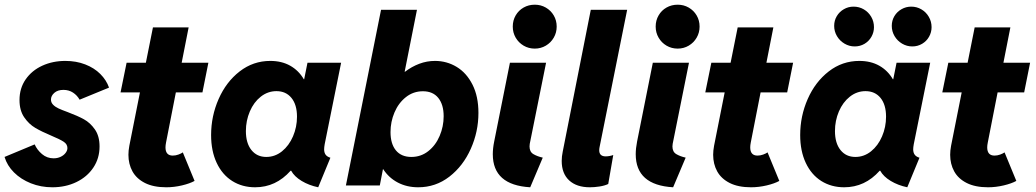

<svg xmlns="http://www.w3.org/2000/svg" viewBox="-20 -794 4434 822"><path d="M-0.5 -122.1 128.4 -175.8Q138.7 -152.3 159.9 -134.3Q181.2 -116.2 209.5 -116.2Q226.1 -116.2 239.5 -122.6Q252.9 -128.9 260.7 -139.2Q268.6 -149.4 268.6 -160.2Q268.6 -176.8 252.4 -187.3Q236.3 -197.8 200.2 -212.9Q158.2 -230.5 130.9 -246.6Q103.5 -262.7 83.5 -292Q63.5 -321.3 63.5 -365.7Q63.5 -416 89.8 -454.1Q116.2 -492.2 160.9 -512.7Q205.6 -533.2 259.8 -533.2Q306.2 -533.2 344.7 -518.3Q383.3 -503.4 409.4 -477.3Q435.5 -451.2 446.8 -418.9L320.8 -367.2Q310.5 -385.7 292.7 -397.5Q274.9 -409.2 251.5 -409.2Q227.1 -409.2 212.6 -396.5Q198.2 -383.8 198.2 -367.7Q198.2 -355 207.3 -345.7Q216.3 -336.4 230.5 -329.8Q244.6 -323.2 270 -314Q312 -298.3 339.1 -283.4Q366.2 -268.6 386.2 -240Q406.2 -211.4 406.2 -167Q406.2 -116.2 379.6 -76.4Q353 -36.6 306.9 -14.4Q260.7 7.8 204.1 7.8Q154.8 7.8 112.1 -9.3Q69.3 -26.4 39.8 -55.9Q10.3 -85.4 -0.5 -122.1Z M529.8 -131.3Q529.8 -148.9 533.7 -169.9L579.1 -398.4H496.1L522 -525.4H604.5L634.8 -676.8H787.6L757.8 -525.4H872.1L846.7 -398.4H732.9L690.9 -184.1Q688.5 -171.9 688.5 -163.1Q688.5 -127.9 719.7 -127.9Q731.9 -127.9 743.9 -132.3Q755.9 -136.7 762.7 -141.6L813 -19.5Q793 -8.3 759 -0.2Q725.1 7.8 691.9 7.8Q637.2 7.8 600.8 -10.5Q564.5 -28.8 547.1 -60.3Q529.8 -91.8 529.8 -131.3Z M883.8 -215.8Q883.8 -296.9 916 -370.1Q948.2 -443.4 1006.1 -488.3Q1064 -533.2 1137.2 -533.2Q1186 -533.2 1222.4 -512.7Q1258.8 -492.2 1280.8 -454.6H1282.2L1296.4 -525.4H1440.4L1370.1 -176.8Q1367.7 -163.1 1367.7 -154.8Q1367.7 -140.6 1374 -131.8Q1380.4 -123 1394.5 -118.7L1342.3 7.8Q1302.7 -0.5 1271.5 -19.3Q1240.2 -38.1 1226.6 -63H1224.1Q1161.1 7.8 1072.3 7.8Q1017.1 7.8 974.4 -19Q931.6 -45.9 907.7 -96.7Q883.8 -147.5 883.8 -215.8ZM1251.5 -294.4Q1251.5 -345.7 1227.8 -374.8Q1204.1 -403.8 1163.6 -403.8Q1126.5 -403.8 1096.4 -380.1Q1066.4 -356.4 1049.6 -316.9Q1032.7 -277.3 1032.7 -232.9Q1032.7 -181.2 1056.4 -151.6Q1080.1 -122.1 1120.1 -122.1Q1157.2 -122.1 1187.3 -146.2Q1217.3 -170.4 1234.4 -210.2Q1251.5 -250 1251.5 -294.4Z M1611.3 -752H1765.1L1712.4 -486.8H1713.9Q1742.7 -508.8 1775.1 -521Q1807.6 -533.2 1842.3 -533.2Q1892.6 -533.2 1935.1 -507.6Q1977.5 -481.9 2002.9 -431.6Q2028.3 -381.3 2028.3 -310.5Q2028.3 -230.5 1995.6 -157Q1962.9 -83.5 1904.1 -37.8Q1845.2 7.8 1770.5 7.8Q1721.7 7.8 1683.1 -12.5Q1644.5 -32.7 1620.1 -70.3H1619.6L1606 0H1460.9ZM1879.4 -296.4Q1879.4 -346.2 1856.4 -374.8Q1833.5 -403.3 1790.5 -403.3Q1749.5 -403.3 1717.8 -378.2Q1686 -353 1668.9 -312.7Q1651.9 -272.5 1651.9 -228.5Q1651.9 -178.2 1675 -150.1Q1698.2 -122.1 1741.2 -122.1Q1782.2 -122.1 1813.7 -147Q1845.2 -171.9 1862.3 -212.2Q1879.4 -252.4 1879.4 -296.4Z M2089.8 -133.8Q2089.8 -158.7 2095.7 -188L2163.1 -525.4H2317.9L2248 -178.2Q2247.1 -174.3 2247.1 -167Q2247.1 -144 2263.4 -134.3Q2279.8 -124.5 2303.7 -119.1L2250 7.8Q2089.8 -1.5 2089.8 -133.8ZM2175.3 -680.2Q2175.3 -706.5 2187.7 -728Q2200.2 -749.5 2221.7 -761.7Q2243.2 -773.9 2269.5 -773.9Q2295.4 -773.9 2316.9 -761.5Q2338.4 -749 2350.8 -727.8Q2363.3 -706.5 2363.3 -680.2Q2363.3 -654.3 2350.8 -632.8Q2338.4 -611.3 2316.9 -598.6Q2295.4 -585.9 2269.5 -585.9Q2243.2 -585.9 2221.7 -598.6Q2200.2 -611.3 2187.7 -632.8Q2175.3 -654.3 2175.3 -680.2Z M2384.8 -105Q2384.8 -124 2389.2 -145L2509.3 -752H2665L2546.9 -164.1Q2545.4 -156.7 2545.4 -150.9Q2545.4 -124.5 2573.2 -124.5Q2581.1 -124.5 2590.1 -126.2Q2599.1 -127.9 2605.5 -130.4L2584 -6.3Q2568.8 1 2546.9 4.4Q2524.9 7.8 2505.4 7.8Q2448.7 7.8 2416.7 -21.7Q2384.8 -51.3 2384.8 -105Z M2701.7 -133.8Q2701.7 -158.7 2707.5 -188L2774.9 -525.4H2929.7L2859.9 -178.2Q2858.9 -174.3 2858.9 -167Q2858.9 -144 2875.2 -134.3Q2891.6 -124.5 2915.5 -119.1L2861.8 7.8Q2701.7 -1.5 2701.7 -133.8ZM2787.1 -680.2Q2787.1 -706.5 2799.6 -728Q2812 -749.5 2833.5 -761.7Q2855 -773.9 2881.3 -773.9Q2907.2 -773.9 2928.7 -761.5Q2950.2 -749 2962.6 -727.8Q2975.1 -706.5 2975.1 -680.2Q2975.1 -654.3 2962.6 -632.8Q2950.2 -611.3 2928.7 -598.6Q2907.2 -585.9 2881.3 -585.9Q2855 -585.9 2833.5 -598.6Q2812 -611.3 2799.6 -632.8Q2787.1 -654.3 2787.1 -680.2Z M3033.2 -131.3Q3033.2 -148.9 3037.1 -169.9L3082.5 -398.4H2999.5L3025.4 -525.4H3107.9L3138.2 -676.8H3291L3261.2 -525.4H3375.5L3350.1 -398.4H3236.3L3194.3 -184.1Q3191.9 -171.9 3191.9 -163.1Q3191.9 -127.9 3223.1 -127.9Q3235.4 -127.9 3247.3 -132.3Q3259.3 -136.7 3266.1 -141.6L3316.4 -19.5Q3296.4 -8.3 3262.5 -0.2Q3228.5 7.8 3195.3 7.8Q3140.6 7.8 3104.2 -10.5Q3067.9 -28.8 3050.5 -60.3Q3033.2 -91.8 3033.2 -131.3Z M3405.8 -215.8Q3405.8 -296.9 3438 -370.1Q3470.2 -443.4 3528.1 -488.3Q3585.9 -533.2 3659.2 -533.2Q3708 -533.2 3744.4 -512.7Q3780.8 -492.2 3802.7 -454.6H3804.2L3818.4 -525.4H3962.4L3892.1 -176.8Q3889.6 -163.1 3889.6 -154.8Q3889.6 -140.6 3896 -131.8Q3902.3 -123 3916.5 -118.7L3864.3 7.8Q3824.7 -0.5 3793.5 -19.3Q3762.2 -38.1 3748.5 -63H3746.1Q3683.1 7.8 3594.2 7.8Q3539.1 7.8 3496.3 -19Q3453.6 -45.9 3429.7 -96.7Q3405.8 -147.5 3405.8 -215.8ZM3773.4 -294.4Q3773.4 -345.7 3749.8 -374.8Q3726.1 -403.8 3685.5 -403.8Q3648.4 -403.8 3618.4 -380.1Q3588.4 -356.4 3571.5 -316.9Q3554.7 -277.3 3554.7 -232.9Q3554.7 -181.2 3578.4 -151.6Q3602.1 -122.1 3642.1 -122.1Q3679.2 -122.1 3709.2 -146.2Q3739.3 -170.4 3756.3 -210.2Q3773.4 -250 3773.4 -294.4ZM3797.9 -683.1Q3797.9 -706.1 3809.1 -724.9Q3820.3 -743.7 3839.6 -754.6Q3858.9 -765.6 3881.3 -765.6Q3904.8 -765.6 3924.8 -753.9Q3944.8 -742.2 3956.5 -721.9Q3968.3 -701.7 3968.3 -677.7Q3968.3 -655.8 3957.5 -636.7Q3946.8 -617.7 3927.7 -606.4Q3908.7 -595.2 3885.7 -595.2Q3862.3 -595.2 3842 -607.2Q3821.8 -619.1 3809.8 -639.4Q3797.9 -659.7 3797.9 -683.1ZM3551.3 -683.1Q3551.3 -706.1 3562.5 -724.9Q3573.7 -743.7 3592.8 -754.6Q3611.8 -765.6 3634.3 -765.6Q3658.2 -765.6 3678.2 -753.9Q3698.2 -742.2 3710 -721.9Q3721.7 -701.7 3721.7 -677.7Q3721.7 -655.8 3710.9 -636.7Q3700.2 -617.7 3681.2 -606.4Q3662.1 -595.2 3639.2 -595.2Q3615.7 -595.2 3595.5 -607.2Q3575.2 -619.1 3563.2 -639.4Q3551.3 -659.7 3551.3 -683.1Z M4047.9 -131.3Q4047.9 -148.9 4051.8 -169.9L4097.2 -398.4H4014.2L4040 -525.4H4122.6L4152.8 -676.8H4305.7L4275.9 -525.4H4390.1L4364.7 -398.4H4251L4209 -184.1Q4206.5 -171.9 4206.5 -163.1Q4206.5 -127.9 4237.8 -127.9Q4250 -127.9 4262 -132.3Q4273.9 -136.7 4280.8 -141.6L4331.1 -19.5Q4311 -8.3 4277.1 -0.2Q4243.2 7.8 4210 7.8Q4155.3 7.8 4118.9 -10.5Q4082.5 -28.8 4065.2 -60.3Q4047.9 -91.8 4047.9 -131.3Z"/></svg>

Font: Reddit Sans Vanilla ExtraBold
Style: Italic
Weight: 800
Italic angle: -11.25°
Designer: Stephen Hutchings
Version: Version 1.013